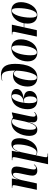

<svg xmlns="http://www.w3.org/2000/svg" viewBox="1513 -2323 1050 4116"><g transform="rotate(-90 2038.0 -265.0)"><path d="M440 10C505 10 543 -19 572 -56L566 -64C548 -44 525 -18 496 -18C475 -18 463 -34 463 -65C463 -94 470 -127 477 -165L509 -317C517 -355 526 -400 526 -435C526 -495 499 -545 420 -545C342 -545 293 -511 251 -408H248L269 -536H71L70 -526H85C120 -526 127 -515 127 -493C127 -481 124 -462 120 -444L27 0H164L235 -327C252 -409 300 -512 356 -512C387 -512 391 -479 391 -452C391 -417 380 -363 374 -338L346 -205C336 -158 331 -122 331 -94C331 -30 370 10 440 10Z M721 -445 575 240H803L805 230H778C740 230 725 225 725 198C725 188 726 176 730 156L755 35C759 14 762 1 764 -17C786 -1 810 10 850 10C1046 10 1133 -217 1133 -371C1133 -493 1084 -546 1010 -546C920 -546 873 -482 839 -385H835L863 -536H663L661 -526H682C720 -526 728 -517 728 -491C728 -482 725 -465 721 -445ZM828 -3C801 -3 779 -15 768 -29L834 -336C851 -414 899 -511 949 -511C982 -511 1000 -481 1000 -406C1000 -245 935 -3 828 -3Z M1316 10C1391 10 1438 -45 1481 -175H1484C1478 -142 1473 -115 1473 -82C1473 -19 1506 10 1563 10C1627 10 1666 -21 1695 -47L1690 -57C1670 -39 1651 -25 1630 -25C1608 -25 1595 -42 1595 -75C1595 -106 1607 -161 1613 -189L1687 -535H1668L1580 -511C1558 -529 1522 -546 1473 -546C1269 -546 1183 -316 1183 -167C1183 -59 1225 10 1316 10ZM1363 -19C1332 -19 1314 -50 1314 -139C1314 -289 1380 -534 1490 -534C1511 -534 1531 -528 1545 -512L1493 -264C1467 -141 1413 -19 1363 -19Z M1946 10C2071 10 2146 -61 2146 -153C2146 -252 2064 -277 1985 -282C2110 -302 2189 -342 2189 -437C2189 -506 2136 -546 2045 -546C1827 -546 1755 -349 1755 -195C1755 -60 1822 10 1946 10ZM1911 -282 1893 -280C1916 -440 1969 -536 2032 -536C2065 -536 2078 -510 2078 -469C2078 -383 2034 -293 1911 -282ZM1952 -1C1913 -1 1884 -38 1884 -168C1884 -185 1887 -246 1890 -270C1913 -271 1947 -276 1964 -278C2008 -266 2030 -212 2030 -141C2030 -54 1998 -1 1952 -1Z M2436 10C2651 10 2727 -219 2727 -467C2727 -688 2641 -770 2488 -770C2432 -770 2389 -757 2368 -747L2370 -738C2389 -747 2418 -756 2450 -756C2549 -756 2582 -672 2584 -462C2568 -491 2535 -512 2484 -512C2306 -512 2241 -335 2241 -197C2241 -72 2304 10 2436 10ZM2438 0C2395 0 2375 -34 2375 -123C2375 -262 2429 -494 2514 -494C2542 -494 2566 -478 2582 -443C2577 -259 2521 0 2438 0Z M2969 10C3168 10 3253 -195 3253 -340C3253 -486 3171 -546 3072 -546C2867 -546 2780 -346 2780 -197C2780 -58 2856 10 2969 10ZM2974 0C2932 0 2911 -36 2911 -135C2911 -312 2971 -536 3064 -536C3108 -536 3123 -496 3123 -399C3123 -226 3072 0 2974 0Z M3774 10C3966 10 4050 -198 4050 -340C4050 -486 3971 -546 3873 -546C3711 -546 3625 -412 3598 -280H3511L3567 -536H3358L3357 -526H3375C3405 -526 3415 -519 3415 -497C3415 -481 3410 -460 3404 -434L3312 0H3449L3509 -270H3596C3593 -246 3590 -220 3590 -196C3590 -58 3663 10 3774 10ZM3779 0C3740 0 3718 -37 3718 -135C3718 -311 3776 -536 3867 -536C3906 -536 3922 -496 3922 -399C3922 -226 3876 0 3779 0Z"/></g></svg>

Font: Noto Serif Display Condensed
Style: Bold Italic
Weight: 700
Width: 3
Italic angle: -12°
Designer: Monotype Design Team
Foundry: Monotype Imaging Inc.
Version: Version 2.009